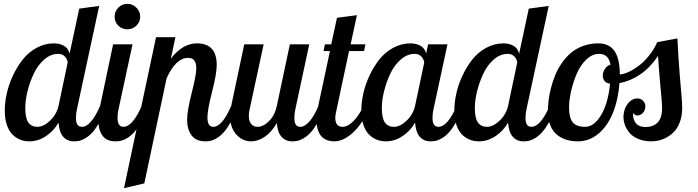

<svg xmlns="http://www.w3.org/2000/svg" viewBox="-20 -731 3637 1001"><path d="M393.1 -686 497.1 -700.2 380.9 -160.2Q376 -139.6 376 -115.2Q376 -69.8 407.2 -69.8Q431.2 -69.8 455.6 -98.6Q480 -127.4 502 -179.2H539.1Q520.5 -131.3 500.2 -96.2Q480 -61 462.6 -41.7Q445.3 -22.5 426.5 -11.2Q407.7 0 394.3 2.9Q380.9 5.9 365.2 5.9Q330.6 5.9 309.6 -18.1Q288.6 -42 285.2 -91.8Q261.2 -49.3 220.2 -21.7Q179.2 5.9 132.8 5.9Q107.4 5.9 85.2 -2.9Q63 -11.7 44.7 -30Q26.4 -48.3 15.6 -80.3Q4.9 -112.3 4.9 -154.8Q4.9 -196.3 15.1 -242.9Q25.4 -289.6 47.1 -336.2Q68.8 -382.8 98.4 -420.4Q127.9 -458 170.4 -481.4Q212.9 -504.9 261.2 -504.9Q290.5 -504.9 313.2 -492.4Q335.9 -480 342.8 -451.2ZM174.8 -69.8Q207.5 -69.8 241.5 -102.3Q275.4 -134.8 285.2 -179.2L333 -405.8Q330.6 -423.3 317.6 -436.8Q304.7 -450.2 283.2 -450.2Q244.1 -450.2 210.4 -420.7Q176.8 -391.1 156 -346.9Q135.3 -302.7 123.5 -255.4Q111.8 -208 111.8 -168.9Q111.8 -114.7 127.9 -92.3Q144 -69.8 174.8 -69.8Z M577.6 -644Q577.6 -671.4 596.9 -691.2Q616.2 -710.9 644 -710.9Q671.4 -710.9 691.2 -690.9Q710.9 -670.9 710.9 -644Q710.9 -616.7 691.2 -597.4Q671.4 -578.1 644 -578.1Q616.2 -578.1 596.9 -597.2Q577.6 -616.2 577.6 -644ZM569.8 -500H670.9L597.7 -160.2Q592.8 -139.6 592.8 -115.2Q592.8 -69.8 624 -69.8Q647.9 -69.8 672.4 -98.6Q696.8 -127.4 718.8 -179.2H755.9Q737.3 -131.3 717 -96.2Q696.8 -61 679.4 -41.7Q662.1 -22.5 643.3 -11.2Q624.5 0 611.1 2.9Q597.7 5.9 582 5.9Q534.7 5.9 513.7 -24.7Q492.7 -55.2 492.7 -105Q492.7 -133.8 502 -179.2Z M1061.5 -119.1Q1061.5 -69.8 1091.8 -69.8Q1138.7 -69.8 1185.5 -179.2H1222.7Q1204.1 -130.9 1183.8 -95.5Q1163.6 -60.1 1146.5 -41.3Q1129.4 -22.5 1110.8 -11.2Q1092.3 0 1079.3 2.9Q1066.4 5.9 1051.8 5.9Q1002.4 5.9 979 -24.9Q955.6 -55.7 955.6 -106.9Q955.6 -152.8 979.5 -246.8Q1003.4 -340.8 1003.4 -374Q1003.4 -400.9 993.7 -415Q983.9 -429.2 959.5 -429.2Q897.5 -429.2 848.6 -323.2L732.4 225.1L626.5 250L793.5 -537.1H894.5L870.6 -424.8Q931.6 -504.9 1006.8 -504.9Q1109.9 -504.9 1109.9 -392.1Q1109.9 -346.7 1085.7 -252.4Q1061.5 -158.2 1061.5 -119.1Z M1491.2 -500H1592.3L1519.5 -160.2Q1514.6 -139.6 1514.6 -115.2Q1514.6 -69.8 1545.4 -69.8Q1569.3 -69.8 1594 -98.6Q1618.7 -127.4 1640.6 -179.2H1677.2Q1658.7 -131.3 1638.4 -96.2Q1618.2 -61 1600.8 -41.7Q1583.5 -22.5 1564.7 -11.2Q1545.9 0 1532.5 2.9Q1519 5.9 1503.4 5.9Q1469.2 5.9 1448 -17.6Q1426.8 -41 1423.3 -89.8Q1396 -42 1360.6 -18.1Q1325.2 5.9 1289.6 5.9Q1243.2 5.9 1211.2 -30.8Q1179.2 -67.4 1179.2 -127.9Q1179.2 -149.9 1185.5 -179.2L1253.4 -500H1354.5L1281.2 -160.2Q1277.3 -144 1277.3 -127Q1277.3 -99.1 1289.8 -84.5Q1302.2 -69.8 1322.3 -69.8Q1353 -69.8 1383.1 -100.1Q1413.1 -130.4 1423.3 -179.2Z M1667 -464.8 1673.8 -500H1707L1736.8 -638.2L1840.8 -651.9L1808.1 -500H1885.3L1877.9 -464.8H1799.8L1734.9 -160.2Q1734.4 -157.2 1732.4 -148.2Q1730.5 -139.2 1729.2 -131.6Q1728 -124 1728 -117.2Q1728 -69.8 1766.1 -69.8Q1793 -69.8 1822 -98.9Q1851.1 -127.9 1876 -179.2H1913.1Q1865.7 -78.6 1816.7 -36.4Q1767.6 5.9 1724.1 5.9Q1697.3 5.9 1678.2 -3.4Q1659.2 -12.7 1648.9 -29.1Q1638.7 -45.4 1634.3 -64.2Q1629.9 -83 1629.9 -106Q1629.9 -131.8 1639.2 -179.2L1700.2 -464.8Z M2211.9 -500H2313L2239.7 -160.2Q2234.9 -139.6 2234.9 -115.2Q2234.9 -69.8 2266.1 -69.8Q2290 -69.8 2314.5 -98.6Q2338.9 -127.4 2360.8 -179.2H2397.9Q2379.4 -131.3 2359.1 -96.2Q2338.9 -61 2321.5 -41.7Q2304.2 -22.5 2285.4 -11.2Q2266.6 0 2253.2 2.9Q2239.7 5.9 2224.1 5.9Q2189.5 5.9 2168.5 -18.1Q2147.5 -42 2144 -91.8Q2120.1 -49.3 2079.1 -21.7Q2038.1 5.9 1991.7 5.9Q1966.3 5.9 1944.1 -2.9Q1921.9 -11.7 1903.6 -30Q1885.3 -48.3 1874.5 -80.3Q1863.8 -112.3 1863.8 -154.8Q1863.8 -196.3 1874 -242.9Q1884.3 -289.6 1906 -336.2Q1927.7 -382.8 1957.3 -420.4Q1986.8 -458 2029.3 -481.4Q2071.8 -504.9 2120.1 -504.9Q2148.4 -504.9 2171.6 -492.7Q2194.8 -480.5 2201.7 -452.1ZM2033.7 -69.8Q2066.4 -69.8 2100.3 -102.3Q2134.3 -134.8 2144 -179.2L2191.9 -405.8Q2188.5 -424.3 2175.8 -437.3Q2163.1 -450.2 2142.1 -450.2Q2103 -450.2 2069.3 -420.7Q2035.6 -391.1 2014.9 -346.9Q1994.1 -302.7 1982.4 -255.4Q1970.7 -208 1970.7 -168.9Q1970.7 -114.7 1986.8 -92.3Q2002.9 -69.8 2033.7 -69.8Z M2736.8 -686 2840.8 -700.2 2724.6 -160.2Q2719.7 -139.6 2719.7 -115.2Q2719.7 -69.8 2751 -69.8Q2774.9 -69.8 2799.3 -98.6Q2823.7 -127.4 2845.7 -179.2H2882.8Q2864.3 -131.3 2844 -96.2Q2823.7 -61 2806.4 -41.7Q2789.1 -22.5 2770.3 -11.2Q2751.5 0 2738 2.9Q2724.6 5.9 2709 5.9Q2674.3 5.9 2653.3 -18.1Q2632.3 -42 2628.9 -91.8Q2605 -49.3 2564 -21.7Q2522.9 5.9 2476.6 5.9Q2451.2 5.9 2429 -2.9Q2406.7 -11.7 2388.4 -30Q2370.1 -48.3 2359.4 -80.3Q2348.6 -112.3 2348.6 -154.8Q2348.6 -196.3 2358.9 -242.9Q2369.1 -289.6 2390.9 -336.2Q2412.6 -382.8 2442.1 -420.4Q2471.7 -458 2514.2 -481.4Q2556.6 -504.9 2605 -504.9Q2634.3 -504.9 2657 -492.4Q2679.7 -480 2686.5 -451.2ZM2518.6 -69.8Q2551.3 -69.8 2585.2 -102.3Q2619.1 -134.8 2628.9 -179.2L2676.8 -405.8Q2674.3 -423.3 2661.4 -436.8Q2648.4 -450.2 2627 -450.2Q2587.9 -450.2 2554.2 -420.7Q2520.5 -391.1 2499.8 -346.9Q2479 -302.7 2467.3 -255.4Q2455.6 -208 2455.6 -168.9Q2455.6 -114.7 2471.7 -92.3Q2487.8 -69.8 2518.6 -69.8Z M3230.5 -122.1Q3230.5 -142.1 3238 -163.3Q3245.6 -184.6 3262.7 -201.2Q3279.8 -217.8 3301.8 -217.8Q3321.8 -217.8 3333.3 -204.8Q3344.7 -191.9 3344.7 -179.2Q3344.7 -156.2 3332 -142.6Q3319.3 -128.9 3303.7 -128.9Q3288.1 -128.9 3279.8 -143.1Q3279.8 -68.8 3344.7 -68.8Q3385.3 -68.8 3408.4 -92.3Q3431.6 -115.7 3431.6 -166Q3431.6 -186.5 3429.4 -211.4Q3427.2 -236.3 3421.6 -297.6Q3416 -358.9 3410.6 -439Q3369.6 -378.4 3318.1 -343.3Q3266.6 -308.1 3209.5 -297.9Q3203.1 -210.9 3175.5 -142.6Q3147.9 -74.2 3100.3 -34.2Q3052.7 5.9 2992.7 5.9Q2959 5.9 2931.4 -2.9Q2903.8 -11.7 2882.1 -30Q2860.4 -48.3 2848.4 -79.3Q2836.4 -110.4 2836.4 -151.9Q2836.4 -178.2 2840.1 -207.8Q2843.8 -237.3 2852.5 -272Q2861.3 -306.6 2874.5 -339.1Q2887.7 -371.6 2908.9 -402.1Q2930.2 -432.6 2956.3 -455.1Q2982.4 -477.5 3019.3 -491.2Q3056.2 -504.9 3098.6 -504.9Q3157.2 -504.9 3184.3 -464.1Q3211.4 -423.3 3211.4 -342.8Q3231.9 -344.2 3257.8 -356.2Q3283.7 -368.2 3310.8 -388.4Q3337.9 -408.7 3363.8 -440.9Q3389.6 -473.1 3406.7 -511.2L3511.7 -530.8Q3517.1 -421.9 3523.7 -342.3Q3530.3 -262.7 3533.4 -228Q3536.6 -193.4 3536.6 -167Q3536.6 -129.9 3526.1 -99.4Q3515.6 -68.8 3499.3 -49.8Q3482.9 -30.8 3461.2 -17.8Q3439.5 -4.9 3418.5 0.5Q3397.5 5.9 3376.5 5.9Q3339.8 5.9 3310.8 -5.4Q3281.7 -16.6 3264.9 -35.4Q3248 -54.2 3239.3 -76.2Q3230.5 -98.1 3230.5 -122.1ZM3030.8 -69.8Q3077.1 -69.8 3113.8 -130.9Q3150.4 -191.9 3160.6 -294.9Q3142.1 -296.4 3132.3 -308.3Q3122.6 -320.3 3122.6 -336.9Q3122.6 -355 3133.5 -371.6Q3144.5 -388.2 3162.6 -394Q3153.3 -450.2 3103.5 -450.2Q3067.9 -450.2 3036.9 -420.7Q3005.9 -391.1 2987.1 -347.2Q2968.3 -303.2 2957.5 -256.1Q2946.8 -209 2946.8 -169.9Q2946.8 -117.2 2965.8 -93.5Q2984.9 -69.8 3030.8 -69.8Z"/></svg>

Font: Lobster Two
Style: Italic
Weight: 400
Designer: Pablo Impallari
Foundry: Pablo Impallari. www.impallari.com
Version: Version 1.006